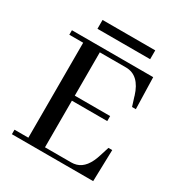

<svg xmlns="http://www.w3.org/2000/svg" viewBox="-167 -821 879 937"><g transform="rotate(30 273.0 -352.0)"><path d="M498 -408.2 493.2 -585.9H35.2V-560.5H113.3V-25.4H35.2V0H493.2L498 -177.7H476.6L460.9 -127.9Q435.5 -43.9 382.8 -29.3Q369.1 -25.4 354.5 -25.4H207V-288.1H406.2V-316.4H207V-560.5H354.5Q429.7 -560.5 460 -461.9Q460.9 -460 460.9 -458L476.6 -408.2ZM139.6 -654.3H436.5V-704.1H139.6Z"/></g></svg>

Font: Abhaya Libre Medium
Style: Regular
Weight: 500
Designer: Pushpananda Ekanayake, Sol Matas, Pathum Egodawatta
Foundry: Mooniak
Version: Version 1.050 ; ttfautohint (v1.6)